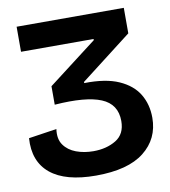

<svg xmlns="http://www.w3.org/2000/svg" viewBox="-78 -728 714 808"><g transform="rotate(-10 279.5 -323.5)"><path d="M268 14Q138 14 74 -38.5Q10 -91 17 -190L137 -208Q131 -166 149.5 -140Q168 -114 201.5 -101.5Q235 -89 275 -89Q331 -89 371.5 -113.5Q412 -138 412 -194Q412 -266 347 -293Q282 -320 148 -310V-389L357 -549V-554H47V-661H505V-552L286 -383V-378Q377 -380 433.5 -355Q490 -330 516.5 -286Q543 -242 543 -185Q543 -95 474 -40.5Q405 14 268 14Z"/></g></svg>

Font: Bricolage Grotesque 96pt SemiBold
Style: Regular
Weight: 600
Designer: Mathieu Triay
Foundry: Atelier Triay
Version: Version 1.001; ttfautohint (v1.8.4.7-5d5b);gftools[0.9.33.de